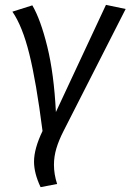

<svg xmlns="http://www.w3.org/2000/svg" viewBox="-20 -556 537 790"><path d="M210 -95 416 -536 497 -519 242 -18Q222 21 212 54.5Q202 88 202 122Q202 161 215 201L147 214Q120 157 120 109Q120 56 155 -17Q129 -220 100.5 -334.5Q72 -449 31 -508L113 -534Q147 -476 174.5 -364.5Q202 -253 210 -95Z"/></svg>

Font: Fira Sans Book
Style: Italic
Weight: 350
Italic angle: -8°
Designer: bBox Type GmbH & Carrois Corporate GbR & Edenspiekermann AG
Foundry: bBox Type GmbH & Carrois Corporate GbR & Edenspiekermann AG
Version: Version 4.301